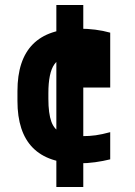

<svg xmlns="http://www.w3.org/2000/svg" viewBox="-20 -645 540 770"><path d="M206 -260V-625H314V-260ZM206 105V-260H314V105ZM296 10Q50 10 50 -240V-280Q50 -530 297 -530Q365 -530 422 -514V-294H300V-497L363 -404Q344 -412 322.5 -416.5Q301 -421 279 -421Q222 -421 198 -387Q174 -353 174 -271V-249Q174 -190 186 -157Q198 -124 227.5 -111.5Q257 -99 310 -99Q339 -99 364 -102.5Q389 -106 422 -115V-6Q394 1 362 5.5Q330 10 296 10Z"/></svg>

Font: M PLUS 1 Code SemiBold
Style: Regular
Weight: 600
Designer: Coji Morishita
Foundry: UNDERFOREST DESIGN
Version: Version 1.005